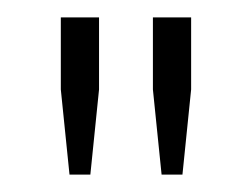

<svg xmlns="http://www.w3.org/2000/svg" viewBox="-20 -820 290 221"><path d="M60 -619 50 -717V-800H94V-717L84 -619ZM166 -619 156 -717V-800H200V-717L190 -619Z"/></svg>

Font: Big Shoulders Stencil Text Thin Thin
Style: Regular
Weight: 250
Version: Version 2.001